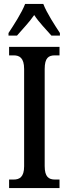

<svg xmlns="http://www.w3.org/2000/svg" viewBox="-20 -951 346 971"><path d="M23 -784V-771H66C93 -803 128 -838 153 -875C177 -838 214 -801 240 -771H283V-784C258 -822 216 -886 199 -931H107C90 -886 48 -822 23 -784ZM26 0H281V-43H258C227 -43 206 -56 206 -111V-602C206 -659 226 -671 258 -671H281V-714H26V-671H49C78 -671 102 -659 102 -602V-110C102 -55 78 -43 49 -43H26Z"/></svg>

Font: Noto Serif Armenian ExtraCondensed Medium
Style: Regular
Weight: 500
Width: 2
Designer: Monotype Design Team
Foundry: Monotype Imaging Inc.
Version: Version 2.008